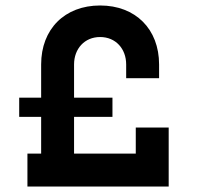

<svg xmlns="http://www.w3.org/2000/svg" viewBox="-20 -680 725 700"><path d="M80 0H595V-215H475V-120H250V-254H390V-324H250V-445C250 -502 288 -545 345 -545C402 -545 440 -502 440 -445V-395H560V-445C560 -574 474 -660 345 -660C216 -660 130 -574 130 -445V-324H50V-254H130V-120H80Z"/></svg>

Font: Grotesk 03
Style: Bold
Weight: 500
Designer: Frank Adebiaye, contributions by Jérémy Landes, Ariel Martín Pérez
Foundry: Velvetyne Type Foundry
Version: Version 3.000;Glyphs 3.1.2 (3150)